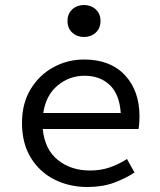

<svg xmlns="http://www.w3.org/2000/svg" viewBox="-20 -736 640 768"><path d="M318 -433Q258 -433 211 -394.5Q164 -356 153 -284H463Q458 -359 419 -396Q380 -433 318 -433ZM330 12Q257 12 197.5 -18Q138 -48 103 -105.5Q68 -163 68 -244Q68 -323 103 -380Q138 -437 194.5 -467.5Q251 -498 316 -498Q421 -498 479.5 -435.5Q538 -373 538 -270Q538 -256 537 -243Q536 -230 534 -220H151Q159 -138 211.5 -96Q264 -54 340 -54Q384 -54 419.5 -66.5Q455 -79 488 -100L518 -46Q482 -22 435.5 -5Q389 12 330 12ZM316 -588Q288 -588 269 -605.5Q250 -623 250 -652Q250 -681 269 -698.5Q288 -716 316 -716Q344 -716 363 -698.5Q382 -681 382 -652Q382 -623 363 -605.5Q344 -588 316 -588Z"/></svg>

Font: SauceCodePro NFM
Style: Regular
Weight: 400
Monospace: yes
Designer: Paul D. Hunt, Teo Tuominen
Foundry: Adobe
Version: Version 2.042;hotconv 1.1.0;makeotfexe 2.6.0;Nerd Fonts 3.3.